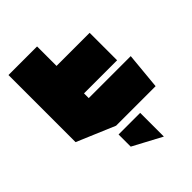

<svg xmlns="http://www.w3.org/2000/svg" viewBox="-272 -824 1206 1206"><g transform="rotate(-45 331.0 -221.5)"><path d="M35 -286V-703H289V-530L36 -286ZM36 -286 289 -530H583V-286ZM288 0 35 -107V-286H289V0ZM289 0V-244H662V-243L639 0ZM451 260 260 158V50H452V260Z"/></g></svg>

Font: Foldit Thin Black
Style: Regular
Weight: 900
Version: Version 1.003